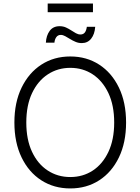

<svg xmlns="http://www.w3.org/2000/svg" viewBox="-20 -1057 795 1087"><path d="M377.9 9.8Q285.6 9.8 214.1 -36.1Q142.6 -82 102.1 -166Q61.5 -250 61.5 -363.3Q61.5 -477.1 102.3 -561Q143.1 -645 214.4 -691.2Q285.6 -737.3 377.9 -737.3Q470.2 -737.3 541.5 -691.2Q612.8 -645 653.3 -561Q693.8 -477.1 693.8 -363.3Q693.8 -250 653.3 -166Q612.8 -82 541.5 -36.1Q470.2 9.8 377.9 9.8ZM377.9 -54.7Q449.2 -54.7 505.1 -91.3Q561 -127.9 593.8 -197.3Q626.5 -266.6 626.5 -363.3Q626.5 -460.4 593.8 -529.8Q561 -599.1 505.1 -636Q449.2 -672.9 377.9 -672.9Q307.1 -672.9 250.7 -636Q194.3 -599.1 161.6 -530Q128.9 -460.9 128.9 -363.3Q128.9 -266.6 161.4 -197.5Q193.8 -128.4 250.2 -91.6Q306.6 -54.7 377.9 -54.7ZM442.9 -813Q424.3 -813 407.7 -820.1Q391.1 -827.1 376.5 -836.2Q361.8 -845.2 348.9 -852.3Q335.9 -859.4 324.2 -859.4Q307.6 -859.4 298.6 -846.4Q289.6 -833.5 288.1 -815.4H239.7Q241.7 -855.5 261.2 -882.1Q280.8 -908.7 317.4 -908.7Q337.4 -908.7 353.5 -901.4Q369.6 -894 383.3 -885Q397 -876 409.7 -868.9Q422.4 -861.8 435.5 -861.8Q450.7 -861.8 459.5 -872.1Q468.3 -882.3 471.7 -905.3H519Q516.1 -863.3 496.1 -838.1Q476.1 -813 442.9 -813ZM506.3 -1037.1V-987.8H250V-1037.1Z"/></svg>

Font: Inter 16pt Light
Style: Regular
Weight: 300
Version: Version 4.001;git-66647c0bb